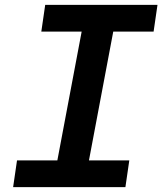

<svg xmlns="http://www.w3.org/2000/svg" viewBox="-20 -770 668 790"><path d="M34 0 50 -110H216L316 -640H150L166 -750H628L612 -640H446L346 -110H512L496 0Z"/></svg>

Font: Hermit
Style: Bold Italic
Weight: 700
Italic angle: -10°
Designer: Pablo Caro
Version: Version 2.000;PS 002.000;hotconv 1.0.88;makeotf.lib2.5.64775